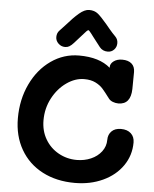

<svg xmlns="http://www.w3.org/2000/svg" viewBox="-63 -1027 868 1083"><g transform="rotate(5 371.0 -485.5)"><path d="M712 -252Q712 -179 671.5 -120.5Q631 -62 560 -29Q489 4 401 4Q297 4 217.5 -37.5Q138 -79 94 -155.5Q50 -232 50 -332Q50 -438 91.5 -525.5Q133 -613 205 -663.5Q277 -714 364 -714Q479 -714 541 -660V-665Q541 -684 560 -698Q579 -712 608 -712Q642 -712 661 -695.5Q680 -679 680 -648L679 -552Q677 -464 607 -464Q591 -464 575.5 -470Q560 -476 552 -487Q526 -522 510 -540Q494 -558 468 -571Q442 -584 404 -584Q353 -584 304.5 -550Q256 -516 225.5 -458.5Q195 -401 195 -333Q195 -273 222.5 -226Q250 -179 297.5 -152.5Q345 -126 401 -126Q444 -126 481 -142Q518 -158 540.5 -187.5Q563 -217 563 -254Q563 -284 582 -303Q601 -322 635 -322Q671 -322 691.5 -303Q712 -284 712 -252ZM476 -771 435 -824Q432 -828 419.5 -844.5Q407 -861 403 -861Q397 -861 371 -830Q350 -806 328 -782Q314 -767 303.5 -761Q293 -755 280 -755Q258 -755 242 -770.5Q226 -786 226 -807Q226 -830 241 -845L270 -876Q310 -922 341 -948.5Q372 -975 398 -975Q428 -975 447.5 -959Q467 -943 500 -904Q505 -898 522 -877.5Q539 -857 557 -839Q572 -824 572 -802Q572 -780 557.5 -765Q543 -750 522 -750Q493 -750 476 -771Z"/></g></svg>

Font: Mali
Style: Bold
Weight: 700
Designer: Kitiyaporn Chalermlarp | Katatrad Aksorn Co.,Ltd.
Foundry: Cadson Demak Co.,Ltd.
Version: Version 1.000; ttfautohint (v1.6)